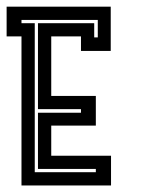

<svg xmlns="http://www.w3.org/2000/svg" viewBox="-20 -860 476 580"><path d="M224.6 -706.1Q224.6 -706.1 224.6 -720.7Q224.6 -735.4 224.6 -750Q224.6 -750 195.3 -750Q165 -750 134.8 -750Q134.8 -750 134.8 -720.7Q134.8 -692.4 134.8 -655.3Q134.8 -635.7 134.8 -616.2Q134.8 -595.7 134.8 -579.1Q134.8 -577.1 134.8 -574.2Q134.8 -572.3 134.8 -570.3Q134.8 -570.3 179.7 -570.3Q224.6 -570.3 269.5 -570.3Q269.5 -570.3 269.5 -540Q269.5 -509.8 269.5 -480.5Q269.5 -480.5 224.6 -480.5Q179.7 -480.5 134.8 -480.5Q134.8 -480.5 134.8 -450.2Q134.8 -419.9 134.8 -389.6Q134.8 -389.6 164.1 -389.6Q192.4 -389.6 229.5 -389.6Q249 -389.6 269.5 -389.6Q289.1 -389.6 305.7 -389.6Q307.6 -389.6 310.5 -389.6Q312.5 -389.6 315.4 -389.6Q315.4 -389.6 315.4 -360.4Q315.4 -330.1 315.4 -299.8Q315.4 -299.8 286.1 -299.8Q256.8 -299.8 219.7 -299.8Q200.2 -299.8 180.7 -299.8Q161.1 -299.8 144.5 -299.8Q141.6 -299.8 139.6 -299.8Q137.7 -299.8 134.8 -299.8Q134.8 -299.8 122.1 -299.8Q115.2 -299.8 105.5 -299.8Q75.2 -299.8 44.9 -299.8Q44.9 -299.8 44.9 -329.1Q44.9 -357.4 44.9 -394.5Q44.9 -414.1 44.9 -434.6Q44.9 -454.1 44.9 -470.7Q44.9 -472.7 44.9 -475.6Q44.9 -477.5 44.9 -480.5Q44.9 -480.5 44.9 -509.8Q44.9 -540 44.9 -570.3Q44.9 -570.3 44.9 -598.6Q44.9 -627.9 44.9 -665Q44.9 -684.6 44.9 -704.1Q44.9 -723.6 44.9 -740.2Q44.9 -743.2 44.9 -745.1Q44.9 -748 44.9 -750Q44.9 -750 30.3 -750Q14.6 -750 0 -750Q0 -750 0 -763.7Q0 -769.5 0 -780.3Q0 -794.9 0 -809.6Q0 -824.2 0 -839.8Q0 -839.8 14.6 -839.8Q29.3 -839.8 43.9 -839.8Q43.9 -839.8 74.2 -839.8Q103.5 -839.8 133.8 -839.8Q133.8 -839.8 163.1 -839.8Q191.4 -839.8 228.5 -839.8Q248 -839.8 268.6 -839.8Q288.1 -839.8 304.7 -839.8Q306.6 -839.8 309.6 -839.8Q311.5 -839.8 314.5 -839.8Q314.5 -839.8 314.5 -809.6Q314.5 -780.3 314.5 -750Q314.5 -750 314.5 -735.4Q314.5 -720.7 314.5 -706.1Q314.5 -706.1 284.2 -706.1Q254.9 -706.1 224.6 -706.1ZM264.6 -790Q264.6 -790 264.6 -775.4Q264.6 -761.7 264.6 -747.1Q264.6 -747.1 268.6 -747.1Q271.5 -747.1 275.4 -747.1Q275.4 -747.1 275.4 -764.6Q275.4 -782.2 275.4 -799.8Q275.4 -799.8 273.4 -799.8Q271.5 -799.8 269.5 -799.8Q269.5 -799.8 233.4 -799.8Q197.3 -799.8 151.4 -799.8Q127 -799.8 101.6 -799.8Q77.1 -799.8 56.6 -799.8Q53.7 -799.8 50.8 -799.8Q47.9 -799.8 44.9 -799.8Q44.9 -799.8 44.9 -798.8Q44.9 -797.9 44.9 -796.9Q44.9 -793 44.9 -790Q44.9 -790 58.6 -790Q71.3 -790 85 -790Q85 -790 85 -716.8Q85 -644.5 85 -552.7Q85 -502.9 85 -453.1Q85 -404.3 85 -363.3Q85 -357.4 85 -351.6Q85 -345.7 85 -339.8Q85 -339.8 86.9 -339.8Q86.9 -339.8 87.9 -339.8Q91.8 -339.8 94.7 -339.8Q94.7 -339.8 123 -339.8Q151.4 -339.8 187.5 -339.8Q206.1 -339.8 225.6 -339.8Q245.1 -339.8 260.7 -339.8Q262.7 -339.8 265.6 -339.8Q267.6 -339.8 269.5 -339.8Q269.5 -339.8 269.5 -343.8Q269.5 -346.7 269.5 -349.6Q269.5 -349.6 242.2 -349.6Q213.9 -349.6 177.7 -349.6Q159.2 -349.6 139.6 -349.6Q120.1 -349.6 104.5 -349.6Q101.6 -349.6 99.6 -349.6Q97.7 -349.6 94.7 -349.6Q94.7 -349.6 94.7 -377.9Q94.7 -405.3 94.7 -439.5Q94.7 -459 94.7 -477.5Q94.7 -496.1 94.7 -510.7Q94.7 -513.7 94.7 -515.6Q94.7 -517.6 94.7 -519.5Q94.7 -519.5 138.7 -519.5Q181.6 -519.5 224.6 -519.5Q224.6 -519.5 224.6 -523.4Q224.6 -526.4 224.6 -530.3Q224.6 -530.3 181.6 -530.3Q138.7 -530.3 94.7 -530.3Q94.7 -530.3 94.7 -572.3Q94.7 -614.3 94.7 -667Q94.7 -695.3 94.7 -724.6Q94.7 -752.9 94.7 -776.4Q94.7 -780.3 94.7 -783.2Q94.7 -787.1 94.7 -790Q94.7 -790 123 -790Q150.4 -790 184.6 -790Q204.1 -790 222.7 -790Q241.2 -790 255.9 -790Q258.8 -790 260.7 -790Q262.7 -790 264.6 -790Z"/></svg>

Font: Reach
Style: Inline
Weight: 400
Designer: Billy Harris
Version: Version 1.0